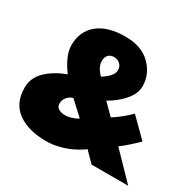

<svg xmlns="http://www.w3.org/2000/svg" viewBox="-179 -1044 1291 1263"><g transform="rotate(30 466.5 -412.5)"><path d="M20 -220Q20 -294 76.5 -348.5Q133 -403 222 -436Q147 -538 147 -615Q147 -720 220 -780.5Q293 -841 428 -841Q552 -841 620 -772.5Q688 -704 688 -615Q688 -556 639.5 -501.5Q591 -447 528 -413L609 -332Q676 -375 734 -433L869 -299Q796 -228 747 -192L933 0H655L581 -75Q576 -71 568 -65Q560 -59 532.5 -43.5Q505 -28 476 -16Q447 -4 404 6Q361 16 318 16Q182 16 101 -42.5Q20 -101 20 -220ZM372 -624Q372 -579 419 -532Q495 -580 495 -623Q495 -653 476 -670Q457 -687 428 -687Q404 -687 388 -671Q372 -655 372 -624ZM271 -243Q271 -218 291 -206Q311 -194 341 -194Q363 -194 387 -201.5Q411 -209 424 -216L436 -224L333 -319Q333 -321 317.5 -314.5Q302 -308 286.5 -289Q271 -270 271 -243Z"/></g></svg>

Font: Spartan MB
Style: Regular
Weight: 900
Designer: Matt Bailey
Foundry: Matt Bailey
Version: Version 001.001